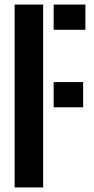

<svg xmlns="http://www.w3.org/2000/svg" viewBox="-20 -820 412 840"><path d="M43.9 0V-800H168.7V0ZM214.8 -350.6V-460.9H343.7V-350.6ZM214.8 -689.7V-800H353.7V-689.7Z"/></svg>

Font: Big Shoulders Stencil Thin
Style: Regular
Weight: 100
Designer: Patric King
Foundry: XO Type Co
Version: Version 2.001